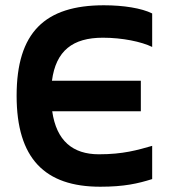

<svg xmlns="http://www.w3.org/2000/svg" viewBox="-20 -699 640 728"><path d="M557 -521V-648C517 -668 448 -679 374 -679C150 -679 43 -576 43 -336C43 -98 150 9 360 9C451 9 503 -3 557 -20V-146C501 -130 447 -114 355 -114C256 -114 194 -165 178 -277H514V-393H177C192 -507 256 -556 370 -556C444 -556 516 -541 557 -521Z"/></svg>

Font: LT Wave Mono Bold
Style: Regular
Weight: 700
Designer: Daniel Lyons
Version: Version 2.5 (Glyphs App)